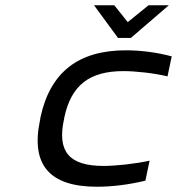

<svg xmlns="http://www.w3.org/2000/svg" viewBox="-20 -700 672 729"><path d="M134 -256 132 -244C96 -74 168 9 348 9C406 9 470 1 532 -14L548 -90C494 -78 420 -70 373 -70C244 -70 196 -123 223 -247L224 -253C250 -377 320 -430 449 -430C496 -430 567 -422 616 -410L632 -486C576 -501 515 -509 458 -509C278 -509 171 -426 134 -256ZM337 -680 428 -556H477L621 -680H544L465 -616L414 -680Z"/></svg>

Font: LT Wave Mono
Style: Italic
Weight: 400
Designer: Daniel Lyons
Version: Version 2.5 (Glyphs App)